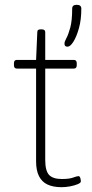

<svg xmlns="http://www.w3.org/2000/svg" viewBox="-20 -772 382 798"><path d="M236 6Q201 6 177.5 -5Q154 -16 142 -40Q130 -64 130 -101V-487H50Q38 -487 38 -501V-509Q38 -523 50 -523H130L135 -638Q135 -645 138.5 -647.5Q142 -650 150 -650H153Q161 -650 164.5 -647Q168 -644 168 -638V-523H287Q299 -523 299 -509V-501Q299 -487 287 -487H168V-107Q168 -62 184 -45Q200 -28 237 -28Q268 -28 284 -34Q300 -40 307 -40Q309 -40 311 -37.5Q313 -35 314 -31.5Q315 -28 315.5 -24.5Q316 -21 316 -18Q316 -12 303 -6.5Q290 -1 271.5 2.5Q253 6 236 6ZM261 -578Q254 -578 251 -581Q248 -584 248 -591Q248 -599 256 -613.5Q264 -628 272 -657Q280 -686 280 -736Q280 -744 284.5 -748Q289 -752 299 -752Q318 -752 318 -736Q318 -690 308 -654.5Q298 -619 285 -598.5Q272 -578 261 -578Z"/></svg>

Font: Asap Thin
Style: Regular
Weight: 250
Designer: Pablo Cosgaya
Foundry: Omnibus-Type
Version: Version 3.001